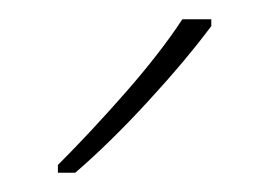

<svg xmlns="http://www.w3.org/2000/svg" viewBox="-20 -785 279 199"><path d="M199 -758Q173 -723 133.5 -680Q94 -637 58 -606H40V-614Q74 -648 110 -689Q146 -730 169 -765H199Z"/></svg>

Font: Noto Sans Thai SemCond Thin
Style: Regular
Weight: 100
Width: 4
Designer: Monotype Design Team
Foundry: Monotype Imaging Inc.
Version: Version 2.002; ttfautohint (v1.8.4.7-5d5b)